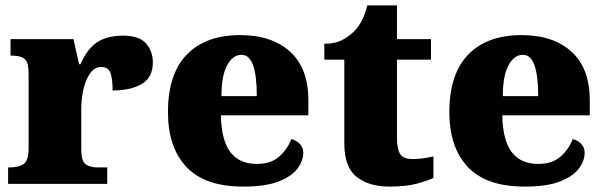

<svg xmlns="http://www.w3.org/2000/svg" viewBox="-20 -681 2241 711"><path d="M10 0V-61H15Q49 -61 67.5 -73.5Q86 -86 86 -133V-407Q86 -451 71 -463Q56 -475 23 -475H19V-536H252L273 -443H278Q304 -502 341 -525.5Q378 -549 436 -549Q495 -549 520.5 -520.5Q546 -492 546 -450Q546 -394 505 -370Q464 -346 397 -346Q397 -387 389.5 -410Q382 -433 354 -433Q331 -433 314.5 -410.5Q298 -388 289.5 -352.5Q281 -317 281 -278V-128Q281 -84 297.5 -72.5Q314 -61 342 -61H377V0Z M881 10Q739 10 670.5 -62.5Q602 -135 602 -266Q602 -407 672 -479Q742 -551 869 -551Q987 -551 1054.5 -489.5Q1122 -428 1122 -309V-254H798Q800 -160 833.5 -117Q867 -74 931 -74Q982 -74 1012.5 -100Q1043 -126 1059 -166Q1078 -161 1090.5 -148Q1103 -135 1103 -115Q1103 -85 1081 -56Q1059 -27 1010.5 -8.5Q962 10 881 10ZM931 -325Q931 -399 917.5 -438.5Q904 -478 874 -478Q842 -478 821 -439Q800 -400 800 -325Z M1423 10Q1346 10 1300.5 -26Q1255 -62 1255 -150V-460H1181V-519Q1224 -519 1252 -535.5Q1280 -552 1294 -568Q1308 -582 1320.5 -606Q1333 -630 1340 -661H1450V-536H1576V-460H1450V-170Q1450 -130 1461.5 -111Q1473 -92 1509 -92Q1529 -92 1549 -95Q1569 -98 1585 -102V-22Q1567 -13 1526 -1.5Q1485 10 1423 10Z M1923 10Q1781 10 1712.5 -62.5Q1644 -135 1644 -266Q1644 -407 1714 -479Q1784 -551 1911 -551Q2029 -551 2096.5 -489.5Q2164 -428 2164 -309V-254H1840Q1842 -160 1875.5 -117Q1909 -74 1973 -74Q2024 -74 2054.5 -100Q2085 -126 2101 -166Q2120 -161 2132.5 -148Q2145 -135 2145 -115Q2145 -85 2123 -56Q2101 -27 2052.5 -8.5Q2004 10 1923 10ZM1973 -325Q1973 -399 1959.5 -438.5Q1946 -478 1916 -478Q1884 -478 1863 -439Q1842 -400 1842 -325Z"/></svg>

Font: Noto Serif Myanmar Black
Style: Regular
Weight: 900
Designer: Ben Mitchell and the Monotype Design Team
Foundry: Monotype Imaging Inc.
Version: Version 2.106; ttfautohint (v1.8.4.7-5d5b)